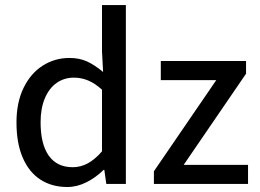

<svg xmlns="http://www.w3.org/2000/svg" viewBox="-20 -730 1030 762"><path d="M389.2 -444.3 384.8 -526.4V-710H479.5V0H401.9L394 -55.7H391.1Q360.4 -25.4 323 -6.6Q285.6 12.2 247.1 12.2Q186 12.2 140.6 -17.1Q95.2 -46.4 70.3 -104Q45.4 -161.6 45.4 -244.1Q45.4 -323.7 73.7 -381.6Q102.1 -439.5 149.9 -469.7Q197.8 -500 255.4 -500Q294.9 -500 325 -486.3Q355 -472.7 389.2 -444.3ZM384.8 -129.4V-374Q356.9 -399.4 329.8 -410.6Q302.7 -421.9 273.4 -421.9Q234.9 -421.9 204.8 -400.9Q174.8 -379.9 158 -339.8Q141.1 -299.8 141.1 -245.1Q141.1 -157.7 173.6 -112.1Q206.1 -66.4 268.6 -66.4Q300.3 -66.4 328.6 -81.8Q356.9 -97.2 384.8 -129.4ZM838.4 -412.1H618.2V-487.8H956.5V-437.5L709 -75.7H964.4V0H590.8V-50.3Z"/></svg>

Font: Varta SemiBold
Style: Regular
Weight: 600
Designer: Joana Correia, Viktoriya Grabowska, Eben Sorkin
Foundry: Sorkin Type
Version: Version 1.003; ttfautohint (v1.3) -l 8 -r 24 -G 200 -x 12 -H